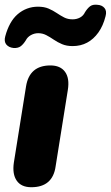

<svg xmlns="http://www.w3.org/2000/svg" viewBox="-31 -775 464 804"><path d="M100 9Q58 9 39 -18.5Q20 -46 27 -94L78 -413Q85 -457 110.5 -479Q136 -501 180 -501Q222 -501 241.5 -474Q261 -447 253 -398L202 -79Q196 -35 170.5 -13Q145 9 100 9ZM26 -574Q6 -576 -4.5 -588.5Q-15 -601 -9 -623Q-1 -653 12 -676.5Q25 -700 43 -715.5Q61 -731 82.5 -739Q104 -747 128 -747Q154 -747 172.5 -739Q191 -731 206.5 -720.5Q222 -710 237.5 -702Q253 -694 273 -694Q290 -694 304 -701.5Q318 -709 325 -724Q335 -740 346 -748.5Q357 -757 376 -755Q396 -754 406.5 -741.5Q417 -729 411 -707Q401 -667 381 -639Q361 -611 334 -596.5Q307 -582 273 -582Q248 -582 229 -590Q210 -598 194 -609Q178 -620 162.5 -628Q147 -636 129 -636Q113 -636 98.5 -628Q84 -620 77 -606Q67 -590 56 -581.5Q45 -573 26 -574Z"/></svg>

Font: Nunito ExtraLight Black
Style: Italic
Weight: 900
Italic angle: -9°
Version: Version 3.602